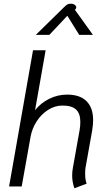

<svg xmlns="http://www.w3.org/2000/svg" viewBox="-20 -1005 576 1035"><path d="M369 -59Q369 -80 373 -101L409 -303Q413 -324 413 -348Q413 -393 390 -414.5Q367 -436 317 -436Q276 -436 239 -412.5Q202 -389 177.5 -350.5Q153 -312 145 -269L97 0H29L158 -734H226L169 -411Q200 -450 245.5 -472.5Q291 -495 342 -495Q411 -495 446.5 -459.5Q482 -424 482 -357Q482 -335 477 -302L441 -101Q439 -90 439 -68Q439 -36 447 -15L381 10Q369 -24 369 -59ZM324 -965Q336 -977 343 -981Q350 -985 360 -985Q375 -985 383 -979Q391 -973 391 -965Q391 -960 388 -957L384 -952L481 -817H407L343 -920L246 -817H173Z"/></svg>

Font: Niramit Light
Style: Italic
Weight: 300
Italic angle: -10°
Designer: Katatrad Aksorn Co.,Ltd.
Foundry: Cadson Demak Co.,Ltd.
Version: Version 1.000; ttfautohint (v1.6)